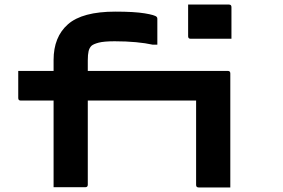

<svg xmlns="http://www.w3.org/2000/svg" viewBox="-20 -822 1240 842"><path d="M805 -802H984Q995 -802 995 -791V-652H816Q805 -652 805 -663ZM365 -12Q365 -1 354 -1H215V-381H71Q60 -381 60 -392V-511H215V-559Q215 -660 278 -715.5Q341 -771 486 -771Q569 -771 614.5 -763.5Q660 -756 667 -748Q670 -745 670 -740V-626H650Q619 -633 576 -637Q533 -641 483 -641Q436 -641 413 -635Q390 -629 381 -621Q372 -612 368.5 -597.5Q365 -583 365 -557V-511H979Q990 -511 990 -500V0H851Q840 0 840 -11V-381H365Z"/></svg>

Font: Recursive Mn Lnr St XBd
Style: Regular
Weight: 800
Monospace: yes
Version: Version 1.079;hotconv 1.0.112;makeotfexe 2.5.65598; ttfautoh